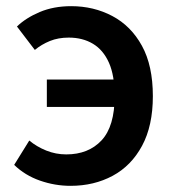

<svg xmlns="http://www.w3.org/2000/svg" viewBox="-20 -589 562 623"><path d="M209 14Q158 14 109.5 -3Q61 -20 26 -54L75 -133Q99 -113 130 -100.5Q161 -88 195 -88Q267 -88 309.5 -133.5Q352 -179 352 -277Q352 -344 333.5 -385.5Q315 -427 281.5 -447Q248 -467 203 -467Q169 -467 142 -456Q115 -445 93 -427L35 -503Q64 -531 109 -550Q154 -569 211 -569Q284 -569 344.5 -537Q405 -505 440.5 -440.5Q476 -376 476 -277Q476 -181 441 -116Q406 -51 345.5 -18.5Q285 14 209 14ZM132 -242V-331H421V-242Z"/></svg>

Font: Noto Sans TC SemiBold
Style: Regular
Weight: 600
Designer: Ryoko NISHIZUKA  (kana, bopomofo & ideographs); Paul D. Hunt (Latin, Greek & Cyrillic); Sandoll Communications , Soo-you
Foundry: Adobe
Version: Version 2.004-H2;hotconv 1.0.118;makeotfexe 2.5.65603